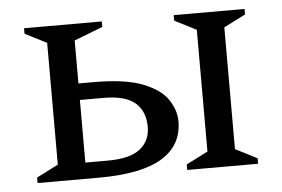

<svg xmlns="http://www.w3.org/2000/svg" viewBox="-40 -503 817 556"><g transform="rotate(-5 368.5 -225.0)"><path d="M626 -402V-48L689 -16V0H483V-16L546 -48V-402L483 -434V-450H689V-434ZM234 -277Q328 -277 379 -256.5Q430 -236 450 -205Q470 -174 470 -143Q470 -73 410 -36.5Q350 0 226 0H48V-16L111 -48V-402L48 -434V-450H274V-434L191 -402V-277ZM260 -229H191V-47H256Q321 -47 350.5 -70.5Q380 -94 380 -134Q380 -180 351.5 -204.5Q323 -229 260 -229Z"/></g></svg>

Font: Spectral
Style: Regular
Weight: 400
Designer: Jean-Baptiste Levee
Foundry: Production Type
Version: Version 2.001